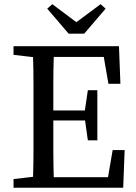

<svg xmlns="http://www.w3.org/2000/svg" viewBox="-20 -887 644 907"><path d="M43.9 0V-41L136.2 -51.8Q138.2 -115.2 138.2 -179.7V-487.8Q138.2 -551.8 136.2 -617.2L43.9 -627.9V-668.9H542L548.8 -491.2H492.2L470.2 -618.2H233.9Q231.9 -555.2 231.9 -492.2V-365.2H380.9L395 -460.9H439.9V-224.1H395L381.8 -317.9H231.9V-180.7Q231.9 -115.2 233.9 -49.8H490.2L512.2 -178.2H568.8L562 0ZM479 -846.2 377.9 -728H304.2L203.1 -846.2L227.1 -867.2L340.8 -782.2L455.1 -867.2Z"/></svg>

Font: SourceSerifPro-Regular
Style: Regular
Weight: 400
Designer: Frank Grießhammer
Foundry: Adobe Systems Incorporated
Version: Version 1.014;PS Version 1.0;hotconv 1.0.73;makeotf.lib2.5.5